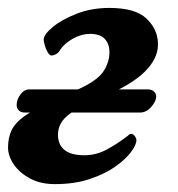

<svg xmlns="http://www.w3.org/2000/svg" viewBox="-23 -453 451 487"><path d="M39.8 -167.5Q29.9 -167.5 24.6 -173.1Q19.3 -178.6 19.3 -187.1Q19.3 -200.4 28.8 -213.3Q38.4 -226.3 51.2 -226.3H352Q361.1 -226.3 367.2 -221.1Q373.2 -215.8 373.2 -208.2Q373.2 -196.4 360.8 -182Q348.3 -167.5 331.9 -167.5ZM116.4 14Q79.4 14 52.9 -0.4Q26.4 -14.8 11.9 -36.1Q-2.6 -57.4 -2.6 -78.8Q-2.6 -103.2 6 -121.8Q14.6 -140.4 36.3 -156.4Q57.9 -172.5 94.6 -189.3L181.8 -229.5Q225.6 -250.2 240.1 -273.1Q254.6 -296 254.6 -320.3Q254.6 -341.9 242.6 -354.5Q230.6 -367.1 205.6 -367.1Q183.6 -367.1 161.6 -354.8Q139.6 -342.5 128.3 -324.6Q124.8 -318.4 118.4 -315.3Q112.1 -312.2 107.9 -312.2Q103.1 -312.2 98.3 -319.9Q93.6 -327.6 90.7 -337.6Q87.8 -347.6 87.8 -352.6Q87.8 -365.1 110.2 -383.9Q132.5 -402.8 170.5 -417.8Q208.5 -432.9 254.4 -432.9Q320.1 -432.9 348.4 -406Q376.8 -379.1 377.6 -343.6Q379.2 -310.3 351.4 -278.7Q323.6 -247 264.9 -219.6L183.4 -181.8Q154 -167.8 139.1 -150.8Q124.1 -133.9 124.1 -110.8Q124.1 -86.3 140.4 -72.8Q156.7 -59.2 191 -59.2Q220.8 -59.2 247.1 -73.4Q273.4 -87.5 297.5 -105.8Q300.5 -107.8 303.4 -110.7Q306.3 -113.6 310.3 -113.6Q314.1 -113.6 318.6 -108.1Q323 -102.5 323 -97.5Q323 -86 309.5 -67.7Q296 -49.3 269.7 -30.6Q243.5 -11.9 204.9 1Q166.4 14 116.4 14Z"/></svg>

Font: EB Garamond
Style: Italic
Weight: 400
Italic angle: -17.2°
Designer: Georg Duffner and Octavio Pardo
Foundry: Georg Duffner
Version: Version 1.001